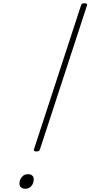

<svg xmlns="http://www.w3.org/2000/svg" viewBox="-20 -1150 557 1184"><path d="M205 -216Q184 -216 190 -231L479 -1115Q482 -1125 487 -1127.5Q492 -1130 501 -1130Q522 -1130 516 -1115L227 -231Q226 -225 221 -220.5Q216 -216 205 -216ZM136 14Q120 14 110 5.5Q100 -3 100 -16Q100 -42 115 -59Q130 -76 152 -76Q168 -76 178 -68Q188 -60 188 -46Q188 -20 173.5 -3Q159 14 136 14Z"/></svg>

Font: Playwrite CU Thin
Style: Regular
Weight: 250
Designer: Veronika Burian, José Scaglione
Foundry: TypeTogether
Version: Version 1.002